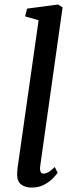

<svg xmlns="http://www.w3.org/2000/svg" viewBox="-20 -838 338 868"><path d="M162 -89Q157 -53 177 -53Q186 -53 197.5 -59Q209 -65 227.5 -83L240.5 -57Q236 -50 221 -33.8Q206 -17.5 181.2 -3.8Q156.5 10 121.5 10Q94.5 10 75.5 -4.2Q56.5 -18.5 57.5 -52Q57.5 -58.5 58.5 -69.2Q59.5 -80 60.5 -86.5L154.5 -746.5L93.5 -764L102.5 -799L242 -817.5L263 -805Z"/></svg>

Font: Merriweather
Style: Italic
Weight: 400
Italic angle: -7.8°
Designer: Eben Sorkin
Foundry: Eben Sorkin
Version: Version 2.100